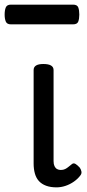

<svg xmlns="http://www.w3.org/2000/svg" viewBox="-51 -791 375 828"><path d="M193 17Q167 17 148 10Q129 3 117 -10Q105 -23 99.5 -42.5Q94 -62 94 -86V-489Q94 -502 104.5 -508.5Q115 -515 136 -515Q158 -515 169 -508.5Q180 -502 180 -489V-96Q180 -83 184 -74.5Q188 -66 195 -62Q202 -58 211 -58Q222 -58 230 -62Q238 -66 245 -72Q252 -78 260 -84Q267 -89 275.5 -83.5Q284 -78 293 -68Q298 -61 300 -52Q302 -43 296 -35Q285 -20 268 -8Q251 4 231.5 10.5Q212 17 193 17ZM-4 -686Q-21 -686 -26 -698Q-31 -710 -31 -728Q-31 -747 -26 -759Q-21 -771 -4 -771H264Q282 -771 286.5 -759Q291 -747 291 -728Q291 -710 286.5 -698Q282 -686 264 -686Z"/></svg>

Font: Playwrite AR
Style: Regular
Weight: 400
Designer: Veronika Burian, José Scaglione
Foundry: TypeTogether
Version: Version 1.002